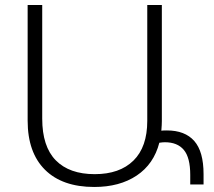

<svg xmlns="http://www.w3.org/2000/svg" viewBox="-20 -734 852 764"><path d="M790 -41V0H737V-38Q737 -107 711.5 -137.5Q686 -168 636 -168Q628 -168 614 -166Q592 -81 524 -35.5Q456 10 355 10Q228 10 159 -58.5Q90 -127 90 -254V-714H148V-262Q148 -151 202 -96Q256 -41 357 -41Q456 -41 511 -95Q566 -149 566 -253V-714H624V-252Q624 -238 622 -214Q629 -215 644 -215Q716 -215 753 -173Q790 -131 790 -41Z"/></svg>

Font: Noto Sans Armenian Light
Style: Regular
Weight: 300
Designer: Monotype Design team
Foundry: Monotype Imaging Inc.
Version: Version 1.000